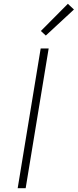

<svg xmlns="http://www.w3.org/2000/svg" viewBox="-20 -990 409 1010"><path d="M73 0 194 -735H236L115 0ZM221 -803 195 -827 337 -970 369 -940Z"/></svg>

Font: Iosevka Aile Extralight
Style: Italic
Weight: 200
Italic angle: -9°
Designer: Belleve Invis
Foundry: Belleve Invis
Version: Version 31.1.0; ttfautohint (v1.8.4)